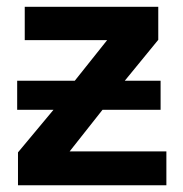

<svg xmlns="http://www.w3.org/2000/svg" viewBox="-20 -548 540 568"><path d="M30.8 -223.1V-309.1H201.2L296.9 -429.2H53.2V-527.8H448.2V-430.2L349.1 -309.1H455.1V-223.1H283.2L186 -100.1H472.2V0H33.2V-97.2L138.2 -223.1Z"/></svg>

Font: Libra Sans Modern
Style: Bold
Weight: 700
Foundry: Stefan Peev, Context Ltd
Version: Version 1.000